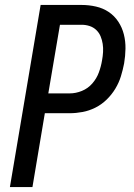

<svg xmlns="http://www.w3.org/2000/svg" viewBox="-20 -755 540 775"><path d="M20 0 144 -735H310Q339 -735 367.5 -728.5Q396 -722 419 -706.5Q442 -691 457.5 -667.5Q473 -644 480 -616Q487 -588 486.5 -558.5Q486 -529 481 -499Q476 -473 468 -447Q460 -421 445.5 -397Q431 -373 410.5 -353Q390 -333 365 -320.5Q340 -308 313.5 -303Q287 -298 261 -298H161L111 0ZM175 -378H261Q286 -378 310.5 -388Q335 -398 352.5 -418Q370 -438 379 -462.5Q388 -487 392 -512Q395 -528 396 -545Q397 -562 394.5 -578Q392 -594 386 -608.5Q380 -623 368.5 -634Q357 -645 341.5 -650Q326 -655 310 -655H222Z"/></svg>

Font: iosevka_custom_sans_ss08 Md
Style: Italic
Weight: 500
Italic angle: -10°
Designer: Belleve Invis
Foundry: Belleve Invis
Version: Version 10.3.0; ttfautohint (v1.8.3)